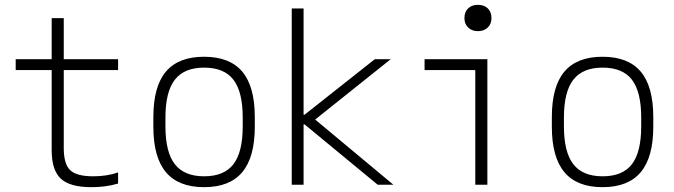

<svg xmlns="http://www.w3.org/2000/svg" viewBox="-20 -765 2790 795"><path d="M358 10Q270 10 232 -25Q194 -60 194 -143V-475H45V-520H194V-690H244V-520H469V-475H244V-152Q244 -86 270.5 -60.5Q297 -35 366 -35Q394 -35 420 -39Q446 -43 469 -51V-5Q442 3 414.5 6.5Q387 10 358 10Z M825 10Q719 10 667 -52Q615 -114 615 -240V-280Q615 -407 667 -468.5Q719 -530 825 -530Q931 -530 983 -468.5Q1035 -407 1035 -280V-240Q1035 -114 983 -52Q931 10 825 10ZM825 -35Q908 -35 946.5 -85Q985 -135 985 -242V-278Q985 -385 946.5 -435Q908 -485 825 -485Q743 -485 704 -435Q665 -385 665 -278V-242Q665 -135 704 -85Q743 -35 825 -35Z M1188 0V-730H1237V-290H1241L1532 -520H1598L1285 -270L1609 0H1544L1241 -250H1237V0Z M1948 0V-475H1738V-520H1998V0ZM1959 -636Q1934 -636 1918.5 -651Q1903 -666 1903 -690Q1903 -716 1918.5 -730.5Q1934 -745 1959 -745Q1984 -745 1999.5 -730.5Q2015 -716 2015 -690Q2015 -666 1999.5 -651Q1984 -636 1959 -636Z M2475 10Q2369 10 2317 -52Q2265 -114 2265 -240V-280Q2265 -407 2317 -468.5Q2369 -530 2475 -530Q2581 -530 2633 -468.5Q2685 -407 2685 -280V-240Q2685 -114 2633 -52Q2581 10 2475 10ZM2475 -35Q2558 -35 2596.5 -85Q2635 -135 2635 -242V-278Q2635 -385 2596.5 -435Q2558 -485 2475 -485Q2393 -485 2354 -435Q2315 -385 2315 -278V-242Q2315 -135 2354 -85Q2393 -35 2475 -35Z"/></svg>

Font: M PLUS Code Latin SemiExpanded Light
Style: Regular
Weight: 300
Width: 6
Designer: Coji Morishita
Foundry: UNDERFOREST DESIGN
Version: Version 1.002; ttfautohint (v1.8.3)